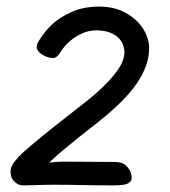

<svg xmlns="http://www.w3.org/2000/svg" viewBox="-20 -558 514 582"><path d="M379 -18Q379 -32 373 -42Q367 -53 357 -60Q347 -67 327 -67Q292 -67 255 -67.5Q218 -68 175 -68Q150 -68 129.5 -65Q109 -62 92 -57L109 -44Q132 -70 172 -103.5Q212 -137 275 -186Q360 -253 396 -307Q432 -361 432 -411Q432 -443 413 -472Q394 -501 360 -519.5Q326 -538 281 -538Q232 -538 195.5 -521Q159 -504 139 -485Q120 -467 105.5 -446Q91 -425 91 -417Q91 -403 108 -392.5Q125 -382 141 -382Q152 -382 161.5 -397.5Q171 -413 184 -426Q201 -443 224 -454.5Q247 -466 272 -466Q310 -466 333.5 -448Q357 -430 357 -398Q357 -369 325 -330Q293 -291 242 -251Q196 -215 153.5 -181.5Q111 -148 79.5 -121.5Q48 -95 35 -81Q21 -65 16.5 -56.5Q12 -48 12 -38Q12 -26 17 -16Q21 -9 30 -2.5Q39 4 51 4Q68 4 93.5 3Q119 2 144 2Q186 2 234 3Q282 4 324 4Q357 4 368 -2Q379 -8 379 -18Z"/></svg>

Font: Lisu Bosa
Style: Italic
Weight: 400
Italic angle: -19°
Designer: David Morse, Annie Olsen, Victor Gaultney, Frank Grießhammer (Latin)
Foundry: SIL International
Version: Version 2.000